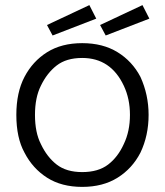

<svg xmlns="http://www.w3.org/2000/svg" viewBox="-20 -725 646 752"><path d="M44 0ZM530 -424Q562 -354 562 -275Q562 -194 530 -127Q498 -65 440.5 -29Q383 7 302 7Q221 7 164.5 -29Q108 -65 76 -127Q44 -185 44 -275Q44 -363 76 -424Q108 -485 164.5 -520.5Q221 -556 302 -556Q383 -556 440.5 -520.5Q498 -485 530 -424ZM465 -161Q489 -211 489 -275Q489 -338 465 -389Q414 -498 302 -498Q240 -498 202 -468.5Q164 -439 140 -389Q117 -343 117 -275Q117 -206 140 -161Q164 -110 202 -80.5Q240 -51 302 -51Q365 -51 403.5 -80.5Q442 -110 465 -161ZM186 -586 164 -627 330 -705 357 -652ZM394 -586 372 -627 538 -705 565 -652Z"/></svg>

Font: Cambay Devanagari
Style: Regular
Weight: 400
Designer: Pooja Saxena
Foundry: Pooja Saxena
Version: Version 1.180;PS 001.180;hotconv 1.0.70;makeotf.lib2.5.58329